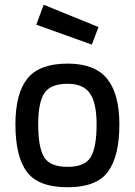

<svg xmlns="http://www.w3.org/2000/svg" viewBox="-20 -778 568 809"><path d="M265 -510Q380 -510 431.5 -446Q483 -382 483 -254Q483 -120 435 -54.5Q387 11 265 11Q142 11 93.5 -53.5Q45 -118 45 -254Q45 -384 95.5 -447Q146 -510 265 -510ZM265 -75Q338 -75 362.5 -116.5Q387 -158 387 -254Q387 -344 359 -384.5Q331 -425 265 -425Q194 -425 167.5 -386.5Q141 -348 141 -254Q141 -156 166 -115.5Q191 -75 265 -75ZM164 -758 395 -664 367 -590 133 -674Z"/></svg>

Font: TitilliumText22L Lt
Style: Medium
Weight: 500
Designer: Campivisivi
Foundry: Campivisivi
Version: 1.000